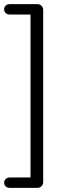

<svg xmlns="http://www.w3.org/2000/svg" viewBox="-21 -725 339 925"><path d="M26 180Q14 180 6.5 173Q-1 166 -1 155Q-1 145 6.5 137.5Q14 130 26 130H126V-655H26Q14 -655 6.5 -662Q-1 -669 -1 -680Q-1 -691 6.5 -698Q14 -705 26 -705H160Q171 -705 179 -697Q187 -689 187 -678V153Q187 164 179 172Q171 180 160 180Z"/></svg>

Font: Nunito Light
Style: Regular
Weight: 300
Designer: Vernon Adams
Foundry: Vernon Adams
Version: Version 3.601; ttfautohint (v1.8.2.53-6de2)